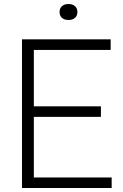

<svg xmlns="http://www.w3.org/2000/svg" viewBox="-20 -936 612 956"><path d="M89.5 0V-740H531V-687.5H148.5V-52.5H536V0ZM128.5 -354V-406.5H482.5V-354ZM321 -836.5Q300.5 -836.5 288.5 -847.2Q276.5 -858 276.5 -876Q276.5 -894.5 288.5 -905.2Q300.5 -916 321 -916Q341.5 -916 353.5 -905.2Q365.5 -894.5 365.5 -876Q365.5 -858 353.5 -847.2Q341.5 -836.5 321 -836.5Z"/></svg>

Font: Encode Sans SC Condensed Thin Light
Style: Regular
Weight: 300
Version: Version 3.002